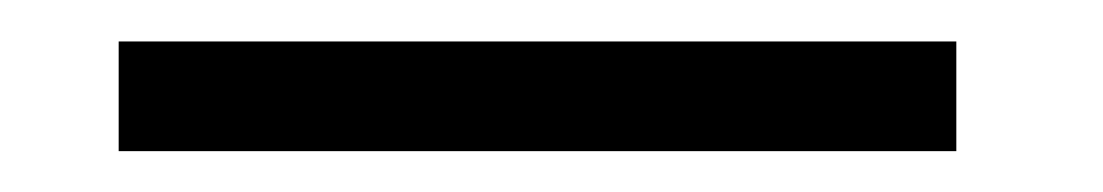

<svg xmlns="http://www.w3.org/2000/svg" viewBox="-20 -406 540 94"><path d="M448.2 -385.7H38.1V-332H448.2Z"/></svg>

Font: DotumChe
Style: Regular
Weight: 400
Monospace: yes
Version: Version 2.21